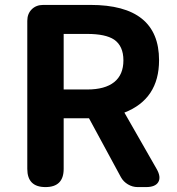

<svg xmlns="http://www.w3.org/2000/svg" viewBox="-20 -761 722 781"><path d="M165 0Q91 0 91 -74V-370V-676Q91 -705 109 -723Q127 -741 156 -741H219H348Q627 -741 627 -516Q627 -358 486 -303L617 -74Q636 -41 624 -20.5Q612 0 574 0H540Q519 0 500.5 -11Q482 -22 472 -40L342 -280H239V-74Q239 0 165 0ZM239 -397H335Q407 -397 444.5 -427Q482 -457 482 -515.5Q482 -574 444 -600Q409 -623 335 -623H239V-510Z"/></svg>

Font: GenSenRounded2 TW B
Style: Regular
Weight: 700
Version: Version 2.000;PS 2;hotconv 16.6.51;makeotf.lib2.5.65220 DEVE